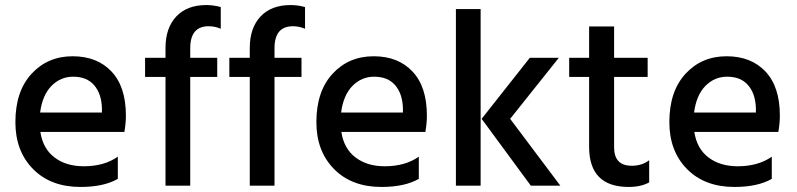

<svg xmlns="http://www.w3.org/2000/svg" viewBox="-20 -736 3157 761"><path d="M447 -27Q391 5 299 5Q181 5 111 -66Q41 -137 41 -252Q41 -374 105 -443.5Q169 -513 268 -513Q365 -513 422 -452.5Q479 -392 479 -278Q479 -247 473 -213H140Q150 -147 196 -112Q242 -77 312 -77Q393 -77 447 -115ZM270 -432Q220 -432 184 -395.5Q148 -359 139 -290H384V-308Q382 -365 353 -398.5Q324 -432 270 -432Z M841 -431H734V0H636V-431H555V-507H636V-546Q636 -625 678.5 -670.5Q721 -716 798 -716Q826 -716 855 -708V-622Q832 -632 807 -632Q734 -632 734 -545V-507H841Z M1175 -431H1068V0H970V-431H889V-507H970V-546Q970 -625 1012.5 -670.5Q1055 -716 1132 -716Q1160 -716 1189 -708V-622Q1166 -632 1141 -632Q1068 -632 1068 -545V-507H1175Z M1640 -27Q1584 5 1492 5Q1374 5 1304 -66Q1234 -137 1234 -252Q1234 -374 1298 -443.5Q1362 -513 1461 -513Q1558 -513 1615 -452.5Q1672 -392 1672 -278Q1672 -247 1666 -213H1333Q1343 -147 1389 -112Q1435 -77 1505 -77Q1586 -77 1640 -115ZM1463 -432Q1413 -432 1377 -395.5Q1341 -359 1332 -290H1577V-308Q1575 -365 1546 -398.5Q1517 -432 1463 -432Z M1885 0H1787V-700H1885ZM2002 -265 2201 0H2084L1889 -265L2080 -507H2195Z M2553 -13Q2520 5 2472 5Q2315 5 2315 -154V-431H2236V-507H2315V-631H2414V-507H2547V-431H2414V-152Q2414 -79 2484 -79Q2525 -79 2553 -101Z M3039 -27Q2983 5 2891 5Q2773 5 2703 -66Q2633 -137 2633 -252Q2633 -374 2697 -443.5Q2761 -513 2860 -513Q2957 -513 3014 -452.5Q3071 -392 3071 -278Q3071 -247 3065 -213H2732Q2742 -147 2788 -112Q2834 -77 2904 -77Q2985 -77 3039 -115ZM2862 -432Q2812 -432 2776 -395.5Q2740 -359 2731 -290H2976V-308Q2974 -365 2945 -398.5Q2916 -432 2862 -432Z"/></svg>

Font: Hind Siliguri Medium
Style: Regular
Weight: 500
Designer: Jyotish Sonowal
Foundry: Indian Type Foundry
Version: Version 1.001;PS 1.0;hotconv 1.0.86;makeotf.lib2.5.63406; tt